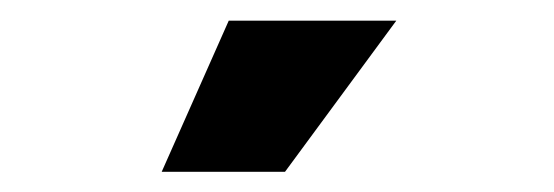

<svg xmlns="http://www.w3.org/2000/svg" viewBox="-20 -643 540 187"><path d="M137.5 -475.7 202.8 -622.9H366L257.6 -475.7Z"/></svg>

Font: Afacad Flux ExtraBold
Style: Regular
Weight: 800
Designer: Kristian Moeller
Foundry: Dicotype
Version: Version 1.100